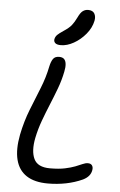

<svg xmlns="http://www.w3.org/2000/svg" viewBox="-64 -1034 680 1087"><g transform="rotate(5 276.0 -490.5)"><path d="M249.8 9Q174 9 128.3 -21Q82.6 -51 67.8 -109.5Q53 -168 69.4 -253Q85.2 -330.6 111.5 -397.2Q137.8 -463.8 163 -526.2Q188.2 -588.6 200.8 -652.2Q206.8 -680 217.5 -695.4Q228.2 -710.8 252 -710.8Q270.8 -710.8 280.2 -701.4Q289.6 -692 291.5 -673.7Q293.4 -655.4 288 -630Q278.2 -580.6 260.4 -532.9Q242.6 -485.2 222.9 -437.7Q203.2 -390.2 185.5 -342Q167.8 -293.8 157.2 -242.6Q142 -167 163.1 -122.3Q184.2 -77.6 254.6 -77.6Q305.2 -77.6 339.7 -85Q374.2 -92.4 397.3 -101.4Q420.4 -110.4 436.7 -117.8Q453 -125.2 466.4 -125.2Q483.2 -125.2 490.3 -114.8Q497.4 -104.4 494.4 -88Q491.6 -70.4 480.1 -56.2Q468.6 -42 447 -31.2Q402.2 -10.8 352.6 -0.9Q303 9 249.8 9ZM254.8 -777.6Q232.4 -777.6 223 -786.4Q213.6 -795.2 216.2 -809Q219.4 -823.6 230.2 -834Q241 -844.4 263.8 -859.4Q294.2 -879.4 307.9 -896.5Q321.6 -913.6 335.2 -941.6Q348.8 -970.4 362.3 -980.1Q375.8 -989.8 391.8 -989.8Q418.6 -989.8 428.3 -972.7Q438 -955.6 433.2 -931.6Q424.8 -890.8 395.4 -855.5Q366 -820.2 328.1 -798.9Q290.2 -777.6 254.8 -777.6Z"/></g></svg>

Font: Shantell Sans Light
Style: Italic
Weight: 300
Italic angle: -11°
Designer: Stephen Nixon, Anya Danilova, Shantell Martin
Foundry: Arrow Type
Version: Version 1.008;[ac192a2d6]